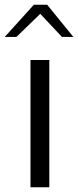

<svg xmlns="http://www.w3.org/2000/svg" viewBox="-52 -786 328 806"><path d="M76 -534H155V0H76ZM90 -766H146L256 -631H208L117 -728L17 -631H-32Z"/></svg>

Font: Exo
Style: Regular
Weight: 400
Designer: Natanael Gama
Foundry: Natanael Gama
Version: Version 1.500; ttfautohint (v1.6)